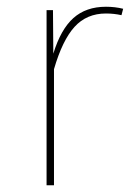

<svg xmlns="http://www.w3.org/2000/svg" viewBox="-20 -549 402 569"><path d="M345 -523 340 -504Q318 -509 294 -509Q237 -509 201 -469.5Q165 -430 140 -344V0H118V-519H137L138 -390Q160 -462 197.5 -495.5Q235 -529 294 -529Q321 -529 345 -523Z"/></svg>

Font: Fira Sans Thin
Style: Regular
Weight: 100
Designer: bBox Type GmbH & Carrois Corporate GbR & Edenspiekermann AG
Foundry: bBox Type GmbH & Carrois Corporate GbR & Edenspiekermann AG
Version: Version 4.301